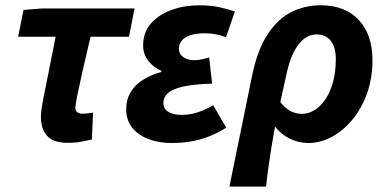

<svg xmlns="http://www.w3.org/2000/svg" viewBox="-20 -528 1461 725"><path d="M235.8 11.3Q182.2 11.3 158.3 -14.6Q134.5 -40.5 134.5 -85.7Q134.5 -98.9 136.4 -113.3Q138.3 -127.7 141.8 -146.3L190.1 -389.4H48.5L68.9 -490.5L139.5 -496.1H488L467.2 -389.4H321.9Q304.5 -316.8 291.8 -259.9Q279 -203 271.8 -167.4Q264.6 -131.8 264.6 -122.6Q264.6 -109 272.2 -103.9Q279.8 -98.7 289.6 -98.7Q303.3 -98.7 312.9 -100.2Q322.5 -101.7 331.3 -102.7L327.1 -1.3Q311.4 2.5 288.2 6.9Q264.9 11.3 235.8 11.3Z M627.6 12Q579.5 12 540.5 -2.8Q501.6 -17.6 479.1 -45.9Q456.6 -74.2 456.6 -114.5Q456.6 -153.2 474.2 -181.4Q491.8 -209.6 522.2 -228Q552.6 -246.4 589.7 -256.4V-260.4Q562.3 -271.4 541.3 -296.7Q520.4 -322 520.4 -356Q520.4 -406.2 550.4 -439.9Q580.3 -473.5 628.8 -490.8Q677.2 -508 731.8 -508Q771.5 -508 804.5 -501.5Q837.5 -494.9 867 -484.5L833.4 -387.4Q811 -395.9 792.1 -399.1Q773.2 -402.3 753 -402.3Q721.8 -402.3 700.1 -395.4Q678.5 -388.6 667 -375.3Q655.5 -362 655.5 -344.4Q655.5 -324.4 671.9 -312.6Q688.2 -300.7 713.2 -300.7Q726.5 -300.7 740.5 -303.7Q754.4 -306.7 769.8 -310.7L781 -212.2Q711.3 -210.3 671 -201Q630.7 -191.8 613.8 -176.1Q596.9 -160.5 596.9 -139Q596.9 -116.6 616.1 -105.4Q635.3 -94.2 667.2 -94.2Q687.3 -94.2 706.6 -98.4Q726 -102.7 745.4 -110.7Q764.9 -118.6 784.9 -130.8L834.5 -46Q800.1 -24.6 767.5 -12.1Q735 0.4 700.8 6.2Q666.7 12 627.6 12Z M846.3 176.7 932 -242.6Q951.5 -337.6 989.2 -396.2Q1026.9 -454.9 1078.4 -481.5Q1129.9 -508.1 1190.3 -508.1Q1283.4 -508.1 1334.9 -452.5Q1386.4 -396.8 1386.4 -301.8Q1386.4 -230.4 1365 -172.6Q1343.5 -114.8 1308.3 -73.4Q1273.2 -32.1 1230.6 -10Q1188 12 1145.1 12Q1108.5 12 1075.3 -3.9Q1042 -19.8 1018.6 -50.1Q1011 -9.6 1005 27.7Q999 65 993.9 101.8Q988.7 138.7 984.7 176.7ZM1119.1 -98Q1144.5 -98 1167.5 -112.1Q1190.5 -126.1 1208.8 -153.2Q1227.2 -180.3 1237.6 -218.5Q1248 -256.6 1248 -304.8Q1248 -349.7 1229 -373.9Q1210 -398.1 1175.1 -398.1Q1151.4 -398.1 1130 -382.9Q1108.7 -367.6 1091.3 -335.3Q1073.9 -302.9 1062.8 -252.6L1038.5 -142.7Q1051.1 -126.1 1064.6 -116.4Q1078.2 -106.6 1092.2 -102.3Q1106.2 -98 1119.1 -98Z"/></svg>

Font: Source Sans 3
Style: Italic
Weight: 200
Italic angle: -11°
Designer: Paul D. Hunt
Foundry: Adobe
Version: Version 3.046;hotconv 1.0.118;makeotfexe 2.5.65603